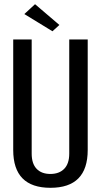

<svg xmlns="http://www.w3.org/2000/svg" viewBox="-20 -888 481 915"><path d="M131 -700V-156Q131 -108 154.5 -83.5Q178 -59 220 -59Q262 -59 286 -83.5Q310 -108 310 -156V-700H398V-173Q398 7 220.5 7Q43 7 43 -173V-700ZM263 -769 230 -739 96 -821 147 -868Z"/></svg>

Font: Homenaje
Style: Regular
Weight: 400
Version: Version 1.002